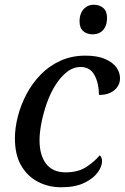

<svg xmlns="http://www.w3.org/2000/svg" viewBox="-20 -781 527 811"><path d="M238 10Q185 10 140.5 -13Q96 -36 69.5 -81.5Q43 -127 43 -197Q43 -241 55.5 -289.5Q68 -338 92 -383.5Q116 -429 152 -466Q188 -503 235.5 -524.5Q283 -546 341 -546Q391 -546 423.5 -532Q456 -518 471.5 -496.5Q487 -475 487 -450Q487 -431 476.5 -415Q466 -399 446.5 -389.5Q427 -380 398 -380Q398 -428 379.5 -463Q361 -498 321 -498Q289 -498 262 -476.5Q235 -455 213.5 -420.5Q192 -386 177.5 -344.5Q163 -303 155 -262Q147 -221 147 -189Q147 -125 175 -89Q203 -53 257 -53Q310 -53 345 -76Q380 -99 401 -125Q406 -122 408.5 -115Q411 -108 411 -100Q411 -78 392.5 -52.5Q374 -27 336 -8.5Q298 10 238 10ZM372 -636Q347 -636 331.5 -649.5Q316 -663 316 -691Q316 -712 323.5 -727.5Q331 -743 344.5 -752Q358 -761 376 -761Q400 -761 416 -747.5Q432 -734 432 -706Q432 -680 423 -664.5Q414 -649 400.5 -642.5Q387 -636 372 -636Z"/></svg>

Font: Noto Serif
Style: Italic
Weight: 400
Italic angle: -12°
Designer: Monotype Design Team
Foundry: Monotype Imaging Inc.
Version: Version 2.013